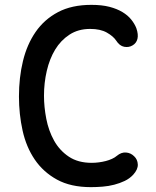

<svg xmlns="http://www.w3.org/2000/svg" viewBox="-20 -760 640 790"><path d="M58 -363Q58 -441 74.5 -509Q91 -577 126.5 -628.5Q162 -680 218.5 -710Q275 -740 356 -740Q399 -740 430 -732Q461 -724 483.5 -710.5Q506 -697 520 -679.5Q534 -662 541 -644Q550 -618 545.5 -600Q541 -582 525 -573Q510 -564 491 -567.5Q472 -571 458 -593Q446 -611 419.5 -626Q393 -641 351 -641Q302 -641 266 -617.5Q230 -594 207 -556Q184 -518 172.5 -468.5Q161 -419 161 -366Q161 -320 170.5 -271Q180 -222 202.5 -181.5Q225 -141 263 -115.5Q301 -90 357 -90Q372 -90 387 -92Q402 -94 415.5 -97.5Q429 -101 441 -106.5Q453 -112 461 -119Q479 -134 498.5 -132.5Q518 -131 532 -117Q546 -104 547 -83.5Q548 -63 528 -41Q513 -25 493 -15.5Q473 -6 450 0Q427 6 402 8Q377 10 354 10Q271 10 214.5 -21Q158 -52 123 -103.5Q88 -155 73 -222.5Q58 -290 58 -363Z"/></svg>

Font: Maple Mono Medium
Style: Regular
Weight: 500
Monospace: yes
Designer: subframe7536
Version: Version 7.000